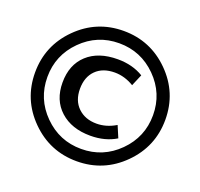

<svg xmlns="http://www.w3.org/2000/svg" viewBox="-128 -878 1069 1025"><g transform="rotate(20 407.0 -365.0)"><path d="M438 -510Q370 -510 331 -471Q292 -432 292 -365Q292 -298 332.5 -259Q373 -220 438 -220Q494 -220 547 -252L575 -186Q513 -148 429 -148Q322 -148 257.5 -206.5Q193 -265 193 -365Q193 -466 256 -524Q319 -582 429 -582Q513 -582 575 -544L547 -478Q494 -510 438 -510ZM195 -153Q283 -65 407 -65Q531 -65 619 -153Q707 -241 707 -365Q707 -489 619 -577Q531 -665 407 -665Q283 -665 195 -577Q107 -489 107 -365Q107 -241 195 -153ZM668.5 -103.5Q560 5 407 5Q254 5 145.5 -103.5Q37 -212 37 -365Q37 -518 145.5 -626.5Q254 -735 407 -735Q560 -735 668.5 -626.5Q777 -518 777 -365Q777 -212 668.5 -103.5Z"/></g></svg>

Font: Mplus 1p Medium
Style: Regular
Weight: 500
Version: Version 1.061